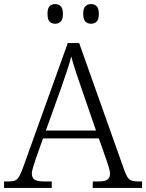

<svg xmlns="http://www.w3.org/2000/svg" viewBox="-22 -926 720 946"><path d="M-2 0V-32H19Q40 -32 51.5 -36.5Q63 -41 71.5 -55Q80 -69 90 -96L312 -714H368L592 -83Q604 -51 616.5 -41.5Q629 -32 661 -32H678V0H435V-32H463Q496 -32 508 -41.5Q520 -51 520 -71Q520 -83 513.5 -103.5Q507 -124 503 -136L465 -244H190L153 -140Q149 -127 142 -105.5Q135 -84 135 -71Q135 -51 148 -41.5Q161 -32 196 -32H233V0ZM204 -283H451L382 -483Q367 -525 352.5 -569.5Q338 -614 329 -648Q322 -618 307.5 -575.5Q293 -533 279 -492ZM427 -809Q410 -809 399 -819.5Q388 -830 388 -858Q388 -885 399 -895.5Q410 -906 427 -906Q443 -906 454 -895.5Q465 -885 465 -858Q465 -830 454 -819.5Q443 -809 427 -809ZM250 -809Q233 -809 222.5 -819.5Q212 -830 212 -858Q212 -885 222.5 -895.5Q233 -906 250 -906Q266 -906 277 -895.5Q288 -885 288 -858Q288 -830 277 -819.5Q266 -809 250 -809Z"/></svg>

Font: Noto Serif Myanmar Light
Style: Regular
Weight: 300
Designer: Ben Mitchell and the Monotype Design Team
Foundry: Monotype Imaging Inc.
Version: Version 2.106; ttfautohint (v1.8.4.7-5d5b)